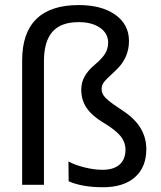

<svg xmlns="http://www.w3.org/2000/svg" viewBox="-20 -745 651 774"><path d="M569.8 -144Q569.8 -70.8 523.9 -30.5Q478 9.8 395 9.8Q311.5 9.8 256.8 -14.2L255.9 -94.2Q281.2 -80.1 320.3 -70.3Q359.4 -60.5 393.1 -60.5Q438 -60.5 461.9 -81.5Q485.8 -102.5 485.8 -141.1Q485.8 -172.4 465.1 -197.3Q444.3 -222.2 397 -250.5Q352.1 -276.9 329.8 -309.1Q307.6 -341.3 307.6 -383.3Q307.6 -413.1 321.5 -437.5Q335.4 -461.9 361.8 -483.9Q390.1 -507.3 403.1 -527.8Q416 -548.3 416 -572.8Q416 -610.4 383.3 -633.1Q350.6 -655.8 297.4 -655.8Q225.1 -655.8 191.2 -616.7Q157.2 -577.6 157.2 -498.5V0H69.3V-501.5Q69.3 -612.3 126.7 -668.5Q184.1 -724.6 297.4 -724.6Q390.1 -724.6 445.1 -685.3Q500 -646 500 -579.6Q500 -509.8 444.8 -459.5Q406.2 -424.3 397.9 -412.4Q389.6 -400.4 389.6 -386.2Q389.6 -367.7 403.1 -353.3Q416.5 -338.9 436.5 -325Q456.5 -311 480 -295.4Q569.8 -234.9 569.8 -144Z"/></svg>

Font: TypoPRO Liberation Sans
Style: Regular
Weight: 400
Designer: Steve Matteson
Foundry: Ascender Corporation
Version: Version 2.00.1